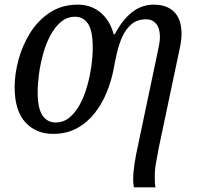

<svg xmlns="http://www.w3.org/2000/svg" viewBox="-20 -566 856 826"><path d="M556 240Q553 226 553 206Q553 175 559 136.5Q565 98 574 58L659 -346Q663 -364 665.5 -379Q668 -394 668 -407Q668 -445 651.5 -464Q635 -483 610 -483Q571 -483 546.5 -462.5Q522 -442 507 -409.5Q492 -377 483.5 -340Q475 -303 469 -270Q460 -221 440 -171Q420 -121 388 -80Q356 -39 311.5 -14.5Q267 10 208 10Q135 10 89 -40Q43 -90 43 -191Q43 -247 59.5 -308.5Q76 -370 109.5 -424Q143 -478 194.5 -512Q246 -546 315 -546Q372 -546 412.5 -512Q453 -478 469 -419H474Q506 -480 547.5 -513Q589 -546 642 -546Q698 -546 729.5 -514.5Q761 -483 761 -420Q761 -404 758.5 -386.5Q756 -369 751 -347L663 70Q656 107 650.5 138.5Q645 170 646 199Q646 211 646.5 221Q647 231 649 240ZM219 -39Q253 -39 279 -60.5Q305 -82 324 -117.5Q343 -153 355 -195.5Q367 -238 373 -281.5Q379 -325 379 -361Q379 -433 359 -463.5Q339 -494 303 -494Q269 -494 243 -472.5Q217 -451 197.5 -415Q178 -379 166 -336Q154 -293 148 -249.5Q142 -206 142 -170Q142 -99 163 -69Q184 -39 219 -39Z"/></svg>

Font: Noto Serif SemiCondensed
Style: Italic
Weight: 400
Width: 4
Italic angle: -12°
Designer: Monotype Design Team
Foundry: Monotype Imaging Inc.
Version: Version 2.013